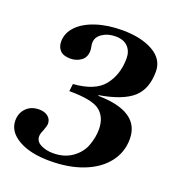

<svg xmlns="http://www.w3.org/2000/svg" viewBox="-116 -700 732 802"><g transform="rotate(20 250.0 -298.5)"><path d="M1 -100Q1 -133 22.5 -155Q44 -177 80 -177Q104 -177 119 -165Q134 -153 134 -133Q134 -125 126 -103Q117 -83 117 -72Q117 -49 140.5 -37Q164 -25 195 -25Q246 -25 281 -50.5Q316 -76 329 -113Q342 -150 342 -183Q342 -237 308 -264.5Q274 -292 171 -292L175 -325Q272 -332 310.5 -381.5Q349 -431 349 -502Q349 -534 330 -553.5Q311 -573 275 -573Q241 -573 216.5 -556.5Q192 -540 192 -514Q192 -508 194 -497.5Q196 -487 196 -481Q196 -451 175.5 -436Q155 -421 128 -421Q97 -421 82.5 -436Q68 -451 68 -475Q68 -513 96.5 -543Q125 -573 176.5 -590Q228 -607 293 -607Q377 -607 430 -577Q483 -547 483 -492Q483 -414 438 -374.5Q393 -335 292 -318L291 -315Q477 -312 477 -190Q477 -131 441.5 -85.5Q406 -40 342 -15Q278 10 193 10Q106 10 53.5 -20.5Q1 -51 1 -100Z"/></g></svg>

Font: Unna
Style: Bold Italic
Weight: 700
Italic angle: -8.05°
Designer: Jorge de Buen Unna
Foundry: Omnibus-Type
Version: Version 2.008